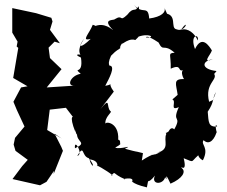

<svg xmlns="http://www.w3.org/2000/svg" viewBox="-20 -772 983 830"><path d="M900 -339 884 -332C863 -415 928 -428 903 -456C883 -444 897 -437 916 -465C847 -473 852 -509 900 -516C851 -497 890 -534 896 -554C884 -573 853 -623 823 -560C799 -623 842 -628 835 -597C822 -627 793 -653 762 -643C802 -698 780 -630 744 -645C712 -650 753 -713 685 -715C704 -711 715 -684 690 -740C700 -720 678 -699 625 -692C620 -754 596 -705 559 -752C575 -733 586 -713 579 -745C563 -716 559 -746 530 -708C494 -674 514 -712 476 -689C474 -683 417 -693 469 -642C466 -642 432 -679 386 -657C365 -622 431 -650 381 -665C366 -626 328 -592 372 -604C327 -560 315 -568 344 -605C334 -589 310 -554 332 -529C342 -538 287 -542 330 -523C342 -443 292 -486 329 -453C285 -446 264 -397 305 -402L182 -394L246 -473L196 -521L190 -566L216 -592L239 -585L196 -643L207 -679L202 -695L136 -715L33 -737V-631L56 -592L52 -571L59 -565C52 -522 44 -478 37 -435L99 -399L71 -394L38 -332L53 -296L86 -225L45 -176L39 -147L47 -120L100 -81L76 -54L34 2L153 29L181 14L213 -33L212 -20L252 -120L245 -137L216 -194L247 -173L184 -210L195 -298L265 -306L311 -246C296 -281 276 -275 306 -201C303 -232 311 -172 313 -197C309 -156 361 -157 304 -131C299 -178 343 -105 314 -98C346 -152 331 -97 364 -88C399 -43 374 -49 367 -83C415 -78 398 -42 399 -57C412 -52 485 -7 461 -13C482 -35 463 -21 521 3C497 4 564 -11 551 13C546 3 544 22 615 38C625 -13 612 34 650 -13C631 27 685 28 694 -6C709 24 685 -47 717 22C770 -1 784 -30 767 -44C751 -64 792 -16 774 -88C829 -66 796 -72 854 -114C835 -124 826 -95 857 -79C886 -136 846 -146 860 -166C888 -139 911 -178 917 -204C920 -177 904 -253 919 -225C880 -222 882 -244 878 -289C909 -335 896 -347 914 -374ZM598 -110C548 -123 590 -110 520 -129C561 -149 500 -124 478 -134C526 -160 482 -152 489 -144C504 -148 501 -168 491 -168C496 -248 427 -250 436 -233C430 -268 469 -287 457 -292C438 -311 460 -357 414 -300L472 -376C438 -422 480 -408 435 -401C451 -432 481 -485 454 -489C467 -485 436 -480 460 -531C488 -560 489 -554 500 -564C494 -578 533 -607 517 -602C490 -555 527 -612 565 -599C596 -628 569 -610 569 -610C626 -634 657 -606 611 -610C615 -626 685 -574 665 -589C687 -544 686 -587 735 -544C703 -542 720 -536 718 -475C772 -500 743 -453 778 -472C751 -467 781 -415 779 -430C725 -433 742 -408 748 -362L725 -342C745 -335 711 -290 753 -309C720 -236 771 -279 730 -206C750 -191 726 -240 709 -204C691 -190 694 -204 699 -193C685 -163 718 -128 659 -111C695 -129 657 -100 633 -102C667 -107 647 -114 593 -78Z"/></svg>

Font: Asimov Aggro
Style: Medium
Weight: 500
Designer: Google
Version: Version 2.000980; 2014